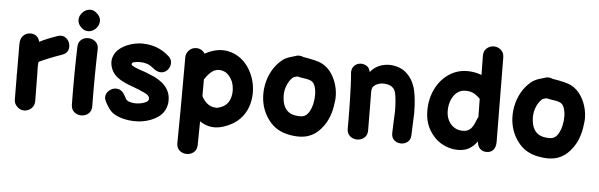

<svg xmlns="http://www.w3.org/2000/svg" viewBox="-54 -920 4101 1314"><g transform="rotate(5 1996.0 -263.0)"><path d="M78 -21Q100 1 128 0Q156 -1 176.5 -20.5Q197 -40 197 -71Q196 -186 195 -249Q192 -308 196 -340Q261 -371 353 -403Q384 -414 392.5 -438Q401 -462 392.5 -486.5Q384 -511 362 -524.5Q340 -538 309 -527Q229 -499 189 -477Q181 -506 163.5 -517.5Q146 -529 125 -529Q96 -529 75.5 -508.5Q55 -488 55 -449Q55 -359 56 -248Q54 -237 56 -225Q56 -168 57 -69Q57 -41 78 -21Z M449 -68Q450 -34 471.5 -17Q493 0 520.5 -0.5Q548 -1 568.5 -18.5Q589 -36 589 -70Q586 -272 592 -459Q593 -487 579.5 -504Q566 -521 545 -527.5Q524 -534 503 -529.5Q482 -525 467.5 -509Q453 -493 452 -465Q446 -280 449 -68ZM568 -703Q548 -724 525.5 -726Q503 -728 484 -716.5Q465 -705 453.5 -686Q442 -667 444 -644Q446 -621 466 -601Q486 -581 508.5 -579Q531 -577 550.5 -588.5Q570 -600 581 -619.5Q592 -639 590 -661.5Q588 -684 568 -703Z M889 7Q913 7 935 4Q1001 -6 1048.5 -40Q1096 -74 1105 -136Q1106 -143 1106 -156Q1106 -196 1087 -228.5Q1068 -261 1035 -283Q1014 -298 995 -307Q975 -315 959 -322Q935 -333 912 -340Q878 -351 860 -359Q845 -366 839 -370Q832 -374 832 -380Q832 -389 845 -394Q863 -399 888 -399Q915 -399 945 -389Q953 -386 970 -374L994 -356Q1015 -342 1036 -342Q1063 -342 1081.5 -363Q1100 -384 1100 -410Q1100 -438 1079 -456Q1013 -516 925 -525Q905 -527 895 -527Q844 -527 796 -508Q723 -478 703 -429Q693 -408 693 -384Q693 -355 708 -325Q730 -279 803 -247Q819 -239 856 -226L900 -209Q947 -190 960 -178Q971 -167 971 -155V-151Q969 -129 916 -118Q895 -115 881 -115Q862 -115 836 -123Q819 -130 813 -142L807 -154L795 -174Q775 -204 741 -204Q714 -204 692.5 -184.5Q671 -165 671 -139Q671 -125 680 -108L689 -92L696 -80Q713 -52 734 -35Q762 -15 803.5 -4Q845 7 889 7Z M1331 132Q1332 45 1333 -31Q1360 -13 1388 -5Q1456 15 1542 -28Q1592 -53 1622.5 -92.5Q1653 -132 1665.5 -179.5Q1678 -227 1675 -276Q1672 -325 1655 -369Q1615 -471 1529 -511Q1431 -555 1323 -495Q1302 -528 1264 -528Q1235 -528 1214.5 -507.5Q1194 -487 1194 -458Q1194 -43 1191 130Q1191 164 1211.5 181.5Q1232 199 1259.5 199.5Q1287 200 1308.5 183Q1330 166 1331 132ZM1428 -134Q1404 -134 1379 -150.5Q1354 -167 1334 -204V-319Q1370 -374 1403 -387Q1436 -400 1471 -384Q1505 -368 1527 -319Q1545 -264 1532 -215.5Q1519 -167 1480 -147Q1443 -129 1428 -134Z M1946 7Q2026 23 2083 3Q2130 -14 2165 -55Q2200 -96 2217 -142Q2234 -187 2239 -236Q2248 -283 2237.5 -336Q2227 -389 2198.5 -433.5Q2170 -478 2125 -500Q2093 -516 1999 -531Q1971 -544 1943 -533Q1939 -531 1931 -529Q1911 -523 1910 -523Q1874 -512 1851 -492Q1812 -459 1787.5 -414Q1763 -369 1753.5 -318Q1744 -267 1750 -217Q1760 -136 1810 -73Q1859 -10 1946 7ZM1972 -129Q1899 -144 1889 -233Q1883 -278 1898 -320Q1913 -362 1941 -386L1951 -390Q1952 -390 1969 -395Q1998 -388 2021.5 -385.5Q2045 -383 2065 -374Q2083 -365 2092 -340Q2101 -315 2101.5 -282.5Q2102 -250 2094.5 -217.5Q2087 -185 2072.5 -161Q2058 -137 2037 -129Q2015 -121 1972 -129Z M2782 -63Q2782 -84 2784.5 -127.5Q2787 -171 2788 -218Q2788 -241 2786 -273Q2784 -305 2779.5 -336.5Q2775 -368 2768 -391Q2748 -453 2703 -490.5Q2658 -528 2587 -529Q2506 -526 2460 -468Q2451 -517 2397 -520Q2367 -520 2348 -498.5Q2329 -477 2334 -441Q2337 -413 2338.5 -372.5Q2340 -332 2341.5 -286.5Q2343 -241 2343.5 -198Q2344 -155 2344 -121Q2344 -87 2344 -70Q2344 -42 2358 -25.5Q2372 -9 2393 -3.5Q2414 2 2435 -3.5Q2456 -9 2470 -25.5Q2484 -42 2484 -70Q2484 -117 2483 -208Q2482 -298 2482 -333Q2482 -342 2482.5 -346.5Q2483 -351 2487 -364Q2498 -381 2521.5 -390.5Q2545 -400 2573 -397Q2600 -395 2618 -382.5Q2636 -370 2642 -351Q2650 -327 2653 -287.5Q2656 -248 2656 -218Q2655 -178 2652.5 -135.5Q2650 -93 2650 -67Q2649 -35 2668 -18Q2687 -1 2713.5 0Q2740 1 2760.5 -15Q2781 -31 2782 -63Z M3106 10Q3154 10 3185.5 -9Q3217 -28 3239 -60Q3242 -26 3259.5 -9.5Q3277 7 3304 7Q3334 7 3350.5 -12.5Q3367 -32 3367 -68Q3367 -158 3362 -649Q3361 -681 3340 -699Q3319 -717 3292 -717Q3264 -717 3243 -698.5Q3222 -680 3222 -647Q3223 -632 3224 -515Q3177 -533 3126 -533Q3055 -533 2997.5 -493.5Q2940 -454 2908 -387Q2876 -320 2876 -241Q2876 -164 2909.5 -107Q2943 -50 2996 -20Q3049 10 3106 10ZM3131 -123Q3079 -123 3047 -159.5Q3015 -196 3015 -252Q3015 -292 3028.5 -325Q3042 -358 3066.5 -378Q3091 -398 3125 -398Q3164 -398 3190 -381Q3205 -370 3215 -362Q3224 -353 3226 -351Q3226 -311 3228 -225Q3223 -220 3216 -202Q3202 -162 3184 -144Q3163 -123 3131 -123Z M3658 7Q3738 23 3795 3Q3842 -14 3877 -55Q3912 -96 3929 -142Q3946 -187 3951 -236Q3960 -283 3949.5 -336Q3939 -389 3910.5 -433.5Q3882 -478 3837 -500Q3805 -516 3711 -531Q3683 -544 3655 -533Q3651 -531 3643 -529Q3623 -523 3622 -523Q3586 -512 3563 -492Q3524 -459 3499.5 -414Q3475 -369 3465.5 -318Q3456 -267 3462 -217Q3472 -136 3522 -73Q3571 -10 3658 7ZM3684 -129Q3611 -144 3601 -233Q3595 -278 3610 -320Q3625 -362 3653 -386L3663 -390Q3664 -390 3681 -395Q3710 -388 3733.5 -385.5Q3757 -383 3777 -374Q3795 -365 3804 -340Q3813 -315 3813.5 -282.5Q3814 -250 3806.5 -217.5Q3799 -185 3784.5 -161Q3770 -137 3749 -129Q3727 -121 3684 -129Z"/></g></svg>

Font: Balsamiq Sans
Style: Bold
Weight: 700
Designer: Michael Angeles
Foundry: Balsamiq SRL
Version: Version 1.020; ttfautohint (v1.8.4.7-5d5b);gftools[0.9.26]